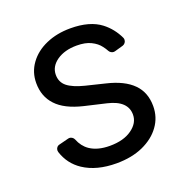

<svg xmlns="http://www.w3.org/2000/svg" viewBox="-107 -653 736 762"><g transform="rotate(-20 261.5 -272.0)"><path d="M120.4 -24.9Q73.9 -55.8 56.5 -109.7Q55.4 -112.9 55.4 -116.5Q55.4 -123.6 59.8 -129.3Q64.3 -134.9 71.4 -136.4L111.9 -146.7Q115.4 -147.4 116.8 -147.4Q122.9 -147.4 128.4 -143.6Q133.9 -139.9 136.4 -133.9Q148.8 -102.3 174 -84.9Q206.3 -62.9 257.8 -62.9Q316.4 -62.9 351.2 -88.1Q386 -112.9 386 -148.4Q386 -177.2 366.1 -196.4Q345.9 -215.9 304.7 -225.5L213.4 -246.8Q137.8 -264.9 103 -302.6Q67.8 -339.8 67.8 -396.7Q67.8 -442.8 94.1 -478.7Q120.4 -514.9 165.8 -534.8Q211.3 -555 269.2 -555Q350.5 -555 397 -519.5Q433.9 -491.1 454.2 -447.8Q456 -444.2 456 -439.3Q456 -432.5 451.9 -426.8Q447.8 -421.2 441.1 -419L404.8 -408.7Q401.3 -408 399.5 -408Q393.8 -408 388.7 -411Q383.5 -414.1 380.7 -419Q374.6 -430.4 366.5 -440.7Q353.3 -458.8 329.2 -470.5Q305.8 -482.2 269.2 -482.2Q218.8 -482.2 185.4 -459.5Q152 -436.1 152 -400.9Q152 -370 174.7 -351.6Q197.8 -333.1 246.1 -321L327.4 -301.1Q400.9 -283.7 437.1 -246.8Q473 -210.6 473 -152.7Q473 -105.5 446 -68.5Q419.4 -31.6 371.1 -9.9Q323.2 11.4 259.2 11.4Q175.4 11.4 120.4 -24.9Z"/></g></svg>

Font: DeltaSans
Style: Regular
Weight: 400
Designer: Rasmus Andersson
Foundry: rsms
Version: Version 3.012